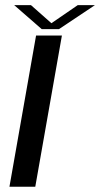

<svg xmlns="http://www.w3.org/2000/svg" viewBox="-20 -712 382 732"><path d="M16 0 117.5 -576.5H216L114.5 0ZM139 -601 34 -692.5H98L176 -623.5L276.5 -692.5H342L205 -601Z"/></svg>

Font: Anybody ExtraExpanded Regular
Style: Italic
Weight: 400
Width: 8
Italic angle: -10°
Designer: Tyler Finck
Foundry: Etcetera Type Company
Version: Version 1.010; ttfautohint (v1.8.3) -l 8 -r 50 -G 200 -x 14 